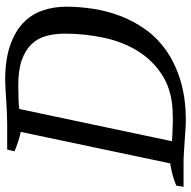

<svg xmlns="http://www.w3.org/2000/svg" viewBox="-38 -730 757 762"><g transform="rotate(-90 341.0 -349.5)"><path d="M383 -656Q357 -656 330 -655Q303 -654 289 -652L161 -46Q171 -45 185.5 -44.5Q200 -44 214.5 -43.5Q229 -43 240.5 -42.5Q252 -42 258 -43Q260 -43 263 -43Q354 -43 416.5 -80.5Q479 -118 517.5 -179.5Q556 -241 572 -317.5Q588 -394 588 -471Q588 -510 579 -544Q570 -578 547 -602.5Q524 -627 484.5 -641.5Q445 -656 383 -656ZM-20 0 -15 -29Q26 -46 73 -53L198 -646Q176 -651 156.5 -657.5Q137 -664 121 -671L128 -700H229Q246 -700 269.5 -701Q293 -702 317.5 -703.5Q342 -705 365 -706.5Q388 -708 403 -708Q483 -708 539 -689Q595 -670 629.5 -637.5Q664 -605 679.5 -560.5Q695 -516 695 -465Q695 -414 686.5 -358.5Q678 -303 658 -250.5Q638 -198 604.5 -151Q571 -104 520.5 -68.5Q470 -33 401 -12Q332 9 242 9Q227 9 206.5 7.5Q186 6 163 4.5Q140 3 117 1.5Q94 0 75 0Z"/></g></svg>

Font: PTSerif
Style: Italic
Weight: 400
Italic angle: -12°
Designer: A.Korolkova, O.Umpeleva, V.Yefimov
Foundry: ParaType Ltd
Version: Version 1.000W OFL; ttfautohint (v1.2) -l 8 -r 50 -G 200 -x 